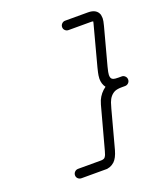

<svg xmlns="http://www.w3.org/2000/svg" viewBox="-141 -769 828 961"><g transform="rotate(-20 273.5 -288.5)"><path d="M396 -293Q381 -313 381 -341Q381 -347 382.5 -358Q384 -369 391 -397Q448 -610 449 -615L450 -621Q450 -621 450 -622Q446 -623 441 -623H319Q309 -623 301.5 -630Q294 -637 294 -647.5Q294 -658 301.5 -665.5Q309 -673 319 -673H441Q487 -673 498 -639L500 -621Q500 -608 493 -582L440 -384Q432 -353 432 -342.5Q432 -332 435 -326Q438 -320 445.5 -317Q453 -314 473 -314Q473 -314 477 -314Q481 -314 490.5 -314Q500 -314 507.5 -306.5Q515 -299 515 -288.5Q515 -278 507.5 -270.5Q500 -263 489 -263H473Q448 -263 434 -257Q407 -244 395 -210Q391 -198 386 -180L332 21Q321 60 303 77Q292 87 279 92L263 96Q256 96 248 96H127Q116 96 108.5 89Q101 82 101 71.5Q101 61 108.5 53.5Q116 46 127 46H248Q262 46 269 40Q274 34 277 27Q280 20 283 8Q341 -207 344 -217.5Q347 -228 351 -238Q366 -272 396 -293Z"/></g></svg>

Font: TT2020Base
Style: Italic
Weight: 400
Italic angle: -15°
Version: Version 0.2.000